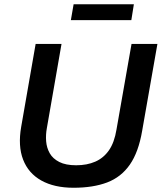

<svg xmlns="http://www.w3.org/2000/svg" viewBox="-20 -875 762 905"><path d="M327 10Q236 10 175 -24Q114 -58 89 -122.5Q64 -187 80 -278L148 -668H270L201 -272Q195 -240 197.5 -209Q200 -178 214.5 -152.5Q229 -127 259.5 -111.5Q290 -96 339 -96Q390 -96 429 -113Q468 -130 493.5 -166.5Q519 -203 529 -264L600 -668H722L650 -258Q633 -158 592 -99Q551 -40 485 -15Q419 10 327 10ZM314 -780 327 -855H611L599 -780Z"/></svg>

Font: Gantari SemiBold
Style: Italic
Weight: 600
Italic angle: -10°
Designer: Anugrah Pasau
Foundry: Lafontype
Version: Version 1.000